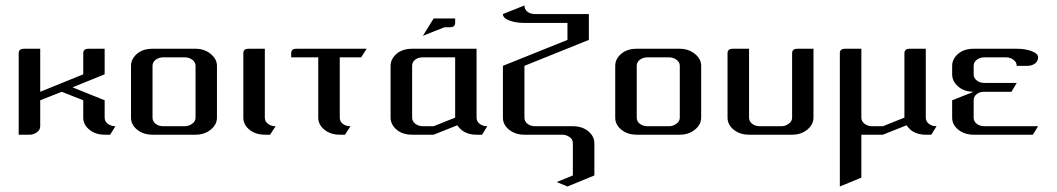

<svg xmlns="http://www.w3.org/2000/svg" viewBox="-20 -489 3836 697"><path d="M47.9 0V-295.9Q47.9 -312 66.9 -312H126V-155.8L282.2 -219.2V-295.9Q282.2 -312 301.8 -312H359.9V-219.2L243.2 -171.9L359.9 -125V-62Q359.9 -48.3 371.6 -39.6Q383.3 -30.8 398.9 -30.8L379.9 0H359.9Q327.1 0 304.7 -18.1Q282.2 -36.1 282.2 -62V-125L204.1 -155.8L126 -125V-30.8Q126 -17.1 113.8 -8.8Q102.1 0 86.9 0Z M455.6 -62V-250Q455.6 -274.9 477.5 -293.9Q499 -312 533.7 -312H689.9Q721.7 -312 744.6 -293.5Q767.6 -274.9 767.6 -250V-62Q767.6 -36.6 744.6 -18.1Q722.2 0 689.9 0H533.7Q500.5 0 478 -18.1Q455.6 -36.1 455.6 -62ZM533.7 -62Q533.7 -48.3 544.9 -39.6Q556.2 -30.8 572.8 -30.8H650.9Q666 -30.8 677.7 -40Q689.9 -48.3 689.9 -62V-250Q689.9 -263.2 678.2 -272Q666.5 -280.8 650.9 -280.8H572.8Q556.2 -280.8 544.9 -272Q533.7 -263.2 533.7 -250Z M863.3 -62V-295.9Q863.3 -312 882.3 -312H941.4V-62Q941.4 -48.3 952.6 -39.6Q963.9 -30.8 980.5 -30.8L960.4 0H941.4Q908.2 0 885.7 -18.1Q863.3 -36.1 863.3 -62Z M1037.1 -280.8V-295.9Q1037.1 -312 1056.2 -312H1311L1291 -280.8H1213.4V-62Q1213.4 -48.3 1224.1 -39.6Q1235.4 -30.8 1252.4 -30.8L1232.4 0H1213.4Q1180.2 0 1157.7 -18.1Q1135.3 -36.1 1135.3 -62V-280.8Z M1515.1 -358.9 1554.2 -421.9H1632.3V-405.8Q1632.3 -390.1 1613.3 -390.1H1593.3ZM1397.9 -62V-250Q1397.9 -274.9 1419.9 -293.9Q1441.4 -312 1476.1 -312H1710V-62Q1710 -48.3 1721.2 -39.6Q1731.9 -30.8 1749 -30.8L1730 0H1710Q1675.8 0 1654.3 -18.1Q1645 -26.9 1640.1 -34.2L1554.2 0H1476.1Q1441.4 0 1419.9 -18.1Q1397.9 -37.1 1397.9 -62ZM1476.1 -62Q1476.1 -48.8 1487.3 -40Q1499 -30.8 1515.1 -30.8H1554.2L1632.3 -62V-280.8H1515.1Q1497.6 -280.8 1487.3 -272.5Q1476.1 -263.7 1476.1 -250Z M1805.7 -62V-250L2040 -344.2V-405.8H1883.8Q1851.6 -405.8 1827.6 -415Q1805.7 -423.8 1805.7 -438L1883.8 -469.2Q1883.8 -455.1 1895 -446.3Q1905.3 -438 1922.9 -438H2117.7V-344.2L1883.8 -250V-62Q1883.8 -48.3 1895 -39.6Q1906.2 -30.8 1922.9 -30.8H2059.6Q2092.8 -30.8 2114.7 -13.2Q2137.7 5.4 2137.7 30.8V147.9L2040 188L2001 171.9L2059.6 147.9V30.8Q2059.6 16.6 2047.9 8.8Q2036.1 0 2021 0H1883.8Q1850.6 0 1828.1 -18.1Q1805.7 -36.1 1805.7 -62Z M2213.4 -62V-250Q2213.4 -274.9 2235.4 -293.9Q2256.8 -312 2291.5 -312H2447.8Q2479.5 -312 2502.4 -293.5Q2525.4 -274.9 2525.4 -250V-62Q2525.4 -36.6 2502.4 -18.1Q2480 0 2447.8 0H2291.5Q2258.3 0 2235.8 -18.1Q2213.4 -36.1 2213.4 -62ZM2291.5 -62Q2291.5 -48.3 2302.7 -39.6Q2314 -30.8 2330.6 -30.8H2408.7Q2423.8 -30.8 2435.5 -40Q2447.8 -48.3 2447.8 -62V-250Q2447.8 -263.2 2436 -272Q2424.3 -280.8 2408.7 -280.8H2330.6Q2314 -280.8 2302.7 -272Q2291.5 -263.2 2291.5 -250Z M2621.1 -62V-295.9Q2621.1 -312 2640.1 -312H2699.2V-62Q2699.2 -48.3 2710.4 -39.6Q2721.7 -30.8 2738.3 -30.8H2816.4Q2831.5 -30.8 2843.3 -40Q2855.5 -48.3 2855.5 -62V-295.9Q2855.5 -312 2875 -312H2933.1V-62Q2933.1 -36.6 2910.2 -18.1Q2887.7 0 2855.5 0H2699.2Q2666 0 2643.6 -18.1Q2621.1 -36.1 2621.1 -62Z M3028.8 188V-295.9Q3028.8 -312 3047.9 -312H3106.9V-62Q3106.9 -48.8 3118.2 -40Q3130.4 -30.8 3146 -30.8H3185.1L3263.2 -62V-295.9Q3263.2 -312 3282.7 -312H3340.8V-62Q3340.8 -48.3 3352.1 -39.6Q3362.8 -30.8 3379.9 -30.8L3360.8 0H3340.8Q3306.6 0 3285.2 -18.1Q3275.9 -26.9 3271 -34.2L3185.1 0H3106.9V155.8Z M3436.5 -62V-125L3514.6 -155.8Q3480.5 -155.8 3458.5 -174.8Q3436.5 -193.8 3436.5 -219.2V-250Q3436.5 -274.9 3458.5 -293.9Q3480 -312 3514.6 -312H3670.9Q3702.6 -312 3725.6 -303.2Q3748.5 -294.4 3748.5 -280.8Q3748.5 -267.6 3737.8 -258.8Q3726.1 -250 3709.5 -250H3670.9Q3670.9 -263.2 3659.2 -272Q3647.5 -280.8 3631.8 -280.8H3553.7Q3537.1 -280.8 3525.9 -272Q3514.6 -263.2 3514.6 -250V-219.2Q3514.6 -205.6 3525.9 -196.8Q3537.1 -188 3553.7 -188H3670.9L3651.9 -155.8H3553.7Q3536.1 -155.8 3525.9 -147.5Q3514.6 -138.7 3514.6 -125V-62Q3514.6 -48.3 3525.9 -39.6Q3537.1 -30.8 3553.7 -30.8H3748.5L3729.5 0H3514.6Q3481.4 0 3459 -18.1Q3436.5 -36.1 3436.5 -62Z"/></svg>

Font: Hhenum
Style: Regular
Weight: 400
Designer: T. Christopher White
Version: Version 1.0